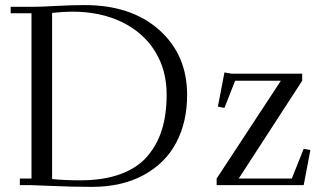

<svg xmlns="http://www.w3.org/2000/svg" viewBox="-20 -729 1281 756"><path d="M22 -676.8V-702.1H104Q139.2 -702.1 201.4 -705.6Q263.7 -709 313 -709Q497.1 -709 606.9 -611.1Q716.8 -513.2 716.8 -355Q716.8 -248.5 673.8 -167.2Q630.9 -85.9 545.4 -39.6Q460 6.8 341.8 6.8Q266.6 6.8 190.9 3.4Q115.2 0 104 0H58.1V-25.9H104V-676.8ZM185.1 -23.9Q234.9 -19 295.9 -19Q387.7 -19 454.3 -43.5Q521 -67.9 560.3 -113.8Q599.6 -159.7 617.9 -219.7Q636.2 -279.8 636.2 -356.9Q636.2 -453.1 590.3 -527.1Q544.4 -601.1 460 -642.1Q375.5 -683.1 265.1 -683.1Q230 -683.1 185.1 -678.2ZM833 0V-25.9L1085.9 -411.1H905.8L863.8 -304.2L837.9 -309.1L863.8 -443.8L891.1 -439H1169.9V-411.1L919.9 -25.9H1128.9L1175.8 -143.1L1202.1 -138.2L1175.8 0Z"/></svg>

Font: Dehuti
Style: Book
Weight: 400
Version: Version 1.2